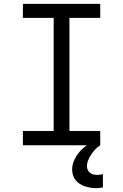

<svg xmlns="http://www.w3.org/2000/svg" viewBox="-20 -755 640 998"><path d="M99 0V-74H259V-662H99V-735H501V-662H341V-74H501V0ZM479 223Q465 223 450 220.5Q435 218 421.5 213.5Q408 209 395 201Q382 193 373 181.5Q364 170 359.5 155.5Q355 141 355 127Q355 98 368.5 71.5Q382 45 402.5 24.5Q423 4 448.5 -10.5Q474 -25 501 -35V0Q487 9 475.5 21Q464 33 454.5 47.5Q445 62 438.5 77.5Q432 93 432 110Q432 120 436.5 129Q441 138 449 144Q457 150 467 152Q477 154 487 154Q494 154 501.5 153Q509 152 515 150V219Q507 221 497.5 222Q488 223 479 223Z"/></svg>

Font: Iosevka Fixed Extended
Style: Regular
Weight: 400
Width: 7
Monospace: yes
Designer: Belleve Invis
Foundry: Belleve Invis
Version: Version 24.1.1; ttfautohint (v1.8.4)